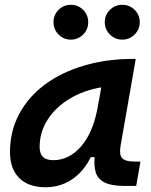

<svg xmlns="http://www.w3.org/2000/svg" viewBox="-20 -767 626 797"><path d="M168.9 10.3Q98.6 10.3 60.1 -27.8Q21.5 -65.9 21.5 -135.3Q21.5 -223.1 60.1 -294.7Q98.6 -366.2 167.7 -417Q236.8 -467.8 330.1 -495.1Q423.3 -522.5 532.2 -522.5H543.5L480.5 -161.6Q474.1 -125.5 486.8 -110.8Q499.5 -96.2 541 -96.2H563L545.4 4.9H499.5Q440.4 4.9 412.4 -10.5Q384.3 -25.9 377 -53Q369.6 -80.1 373 -114.7H356.9Q327.1 -54.7 278.6 -22.2Q230 10.3 168.9 10.3ZM200.7 -102.1Q267.6 -102.1 317.6 -160.4Q367.7 -218.8 386.2 -325.7L400.4 -404.3Q326.7 -392.1 268.8 -356.9Q210.9 -321.8 177.7 -270.3Q144.5 -218.8 144.5 -156.2Q144.5 -102.1 200.7 -102.1ZM487.3 -602.5Q457.5 -602.5 436.3 -623.8Q415 -645 415 -674.8Q415 -705.1 436.3 -726.1Q457.5 -747.1 487.3 -747.1Q517.6 -747.1 538.8 -726.1Q560.1 -705.1 560.1 -674.8Q560.1 -645 538.8 -623.8Q517.6 -602.5 487.3 -602.5ZM273.9 -602.5Q244.1 -602.5 223.1 -623.8Q202.1 -645 202.1 -674.8Q202.1 -705.1 223.1 -726.1Q244.1 -747.1 273.9 -747.1Q304.2 -747.1 325.2 -726.1Q346.2 -705.1 346.2 -674.8Q346.2 -645 325.2 -623.8Q304.2 -602.5 273.9 -602.5Z"/></svg>

Font: Cascadia Code PL SemiBold
Style: Italic
Weight: 600
Italic angle: -10°
Monospace: yes
Designer: Aaron Bell
Foundry: Saja Typeworks
Version: Version 2404.023; ttfautohint (v1.8.4)